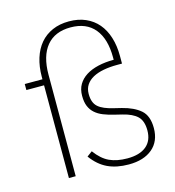

<svg xmlns="http://www.w3.org/2000/svg" viewBox="-112 -847 869 954"><g transform="rotate(-15 322.0 -370.0)"><path d="M600 -131Q600 -63 555.5 -25.5Q511 12 434 12Q371 12 325.5 -9.5Q280 -31 245 -79L272 -99Q305 -54 343 -36.5Q381 -19 435 -19Q498 -19 532 -47Q566 -75 566 -128Q566 -177 541.5 -200.5Q517 -224 467 -236L426 -246Q397 -253 373 -262.5Q349 -272 332 -287Q315 -302 306 -323.5Q297 -345 297 -377Q297 -411 311.5 -435.5Q326 -460 352 -476.5Q378 -493 414.5 -501.5Q451 -510 495 -510V-522Q495 -618 452.5 -669.5Q410 -721 329 -721Q248 -721 205.5 -669.5Q163 -618 163 -522V0H128V-477H37V-508H128V-521Q128 -573 141.5 -616Q155 -659 180.5 -689Q206 -719 243.5 -735.5Q281 -752 329 -752Q377 -752 414.5 -735.5Q452 -719 477.5 -689Q503 -659 516.5 -616Q530 -573 530 -521V-481H505Q467 -481 435 -475Q403 -469 380 -456.5Q357 -444 344 -424.5Q331 -405 331 -378Q331 -355 337 -338.5Q343 -322 355.5 -311Q368 -300 387 -292Q406 -284 431 -278L472 -268Q532 -253 566 -223.5Q600 -194 600 -131Z"/></g></svg>

Font: IBM Plex Sans ExtLt
Style: Regular
Weight: 200
Designer: Mike Abbink, Paul van der Laan, Pieter van Rosmalen
Foundry: Bold Monday
Version: Version 3.005